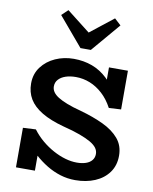

<svg xmlns="http://www.w3.org/2000/svg" viewBox="-104 -1058 917 1148"><g transform="rotate(10 354.5 -484.0)"><path d="M432 13Q385 13 341.5 -0.5Q298 -14 258.5 -38Q219 -62 183.5 -94Q148 -126 116 -163L186 -154V-1H71V-241L149 -245Q176 -209 209.5 -181Q243 -153 280 -133Q317 -113 353.5 -102.5Q390 -92 424 -92Q455 -92 478.5 -100Q502 -108 515 -124Q528 -140 528 -162Q528 -182 516 -198.5Q504 -215 478.5 -230Q453 -245 411 -260.5Q369 -276 309 -291Q227 -313 174.5 -344.5Q122 -376 97.5 -417Q73 -458 73 -511Q73 -569 105 -611.5Q137 -654 188.5 -677Q240 -700 300 -700Q360 -700 411.5 -681Q463 -662 505 -622Q547 -582 578 -519L515 -531V-686H630V-451L556 -447Q530 -496 494 -529Q458 -562 416.5 -578.5Q375 -595 331 -595Q296 -595 269 -586Q242 -577 226 -559.5Q210 -542 210 -517Q210 -499 220.5 -483.5Q231 -468 252.5 -454.5Q274 -441 308.5 -427.5Q343 -414 393 -401Q472 -379 533.5 -350Q595 -321 630.5 -279Q666 -237 666 -176Q666 -117 635.5 -74.5Q605 -32 552 -9.5Q499 13 432 13ZM500 -981 539 -945 390 -770H327L179 -945L217 -981L359 -870Z"/></g></svg>

Font: BioRhyme ExtraBold
Style: Bold
Weight: 700
Version: Version 1.600;gftools[0.9.33]